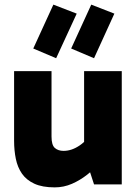

<svg xmlns="http://www.w3.org/2000/svg" viewBox="-20 -798 595 831"><path d="M217 13Q163 13 128.5 -3Q94 -19 75 -46.5Q56 -74 48.5 -110.5Q41 -147 41 -189V-490H203V-207Q203 -170 217.5 -157.5Q232 -145 255 -145Q273 -145 290.5 -151Q308 -157 325.5 -169Q343 -181 360 -200L394 -120H344V-490H507V0H387L354 -101L413 -94Q389 -67 358 -42.5Q327 -18 291.5 -2.5Q256 13 217 13ZM223 -546 124 -588 211 -778 312 -739ZM387 -546 288 -588 375 -778 475 -739Z"/></svg>

Font: Gabarito ExtraBold
Style: Regular
Weight: 800
Designer: Leandro Assis / Alvaro Franca / Felipe Casaprima
Foundry: Naipe Foundry
Version: Version 1.000